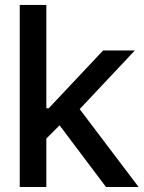

<svg xmlns="http://www.w3.org/2000/svg" viewBox="-20 -747 574 767"><path d="M58.9 0H165.1V-193.5L218 -246.4L403.4 0H533.7L298.3 -311.1L518.8 -545.5H392L174.7 -314.6H165.1V-727.3H58.9Z"/></svg>

Font: RED Number Medium
Style: Regular
Weight: 500
Designer: RED UED
Foundry: rsms
Version: Version 1.003;FEAKit 1.0